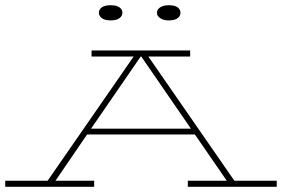

<svg xmlns="http://www.w3.org/2000/svg" viewBox="-25 -713 1078 734"><path d="M665 -664Q665 -652 654 -643.5Q643 -635 620 -635Q600 -635 587.5 -643.5Q575 -652 575 -664Q575 -677 587.5 -685Q600 -693 620 -693Q643 -693 654 -685Q665 -677 665 -664ZM443 -664Q443 -652 431.5 -643.5Q420 -635 398 -635Q376 -635 364.5 -643.5Q353 -652 353 -664Q353 -677 364.5 -685Q376 -693 398 -693Q420 -693 431.5 -685Q443 -677 443 -664ZM335 1H-5V-22H157L486 -497H325V-520H702V-497H542L871 -22H1033V1H693V-22H842L720 -199H308L187 -22H335ZM323 -221H705L515 -497H513Z"/></svg>

Font: BhuTuka Expanded One
Style: Regular
Weight: 400
Designer: Erin McLaughlin
Version: Version 1.000; ttfautohint (v1.8.3)